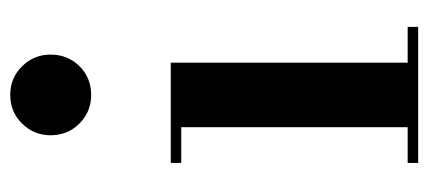

<svg xmlns="http://www.w3.org/2000/svg" viewBox="-240 -558 798 357"><g transform="rotate(-90 158.5 -379.0)"><path d="M161 -608Q129.5 -608 107.8 -629.8Q86 -651.5 86 -683.5Q86 -714.5 107.8 -736.5Q129.5 -758.5 161 -758.5Q192.5 -758.5 214.2 -736.5Q236 -714.5 236 -683.5Q236 -651.5 214.5 -629.8Q193 -608 161 -608ZM221 -460V-19.5H287.5V0H34.5V-19.5H101V-440.5H34.5V-460Z"/></g></svg>

Font: Bodoni Moda 11pt SemiBold
Style: Regular
Weight: 600
Designer: Owen Earl
Foundry: indestructible type
Version: Version 2.004